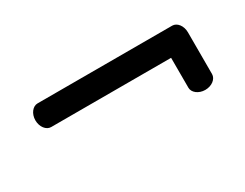

<svg xmlns="http://www.w3.org/2000/svg" viewBox="-37 -508 666 521"><g transform="rotate(-30 296.5 -248.0)"><path d="M461.3 -271.9C461.3 -233.2 461.4 -178 461.4 -178C461.4 -163.2 477.5 -150 498.5 -150C519.3 -150 535.5 -163 535.5 -178V-309C535.5 -329.9 522.5 -346 507.5 -346C507.3 -346.2 85.5 -346 85.5 -346C70.7 -346 57.5 -329.9 57.5 -309C57.5 -288.1 70.5 -271.9 85.5 -271.9Z"/></g></svg>

Font: Hi.
Style: Regular
Weight: 400
Designer: Mew Too, Robert Jablonski
Foundry: Cannot Into Space Fonts
Version: Version 1.996